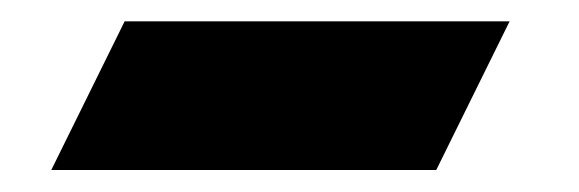

<svg xmlns="http://www.w3.org/2000/svg" viewBox="-20 -598 540 179"><path d="M386.7 -439.5H27.8L96.2 -578.1H455.1Z"/></svg>

Font: Cardo-Italic
Style: Italic
Weight: 400
Italic angle: -12°
Designer: David J. Perry
Foundry: David J. Perry
Version: Version 0.991